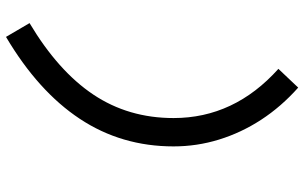

<svg xmlns="http://www.w3.org/2000/svg" viewBox="-207 -653 1014 640"><g transform="rotate(90 300.0 -333.0)"><path d="M103 154 57 75.5Q217 -20 295.2 -137Q373.5 -254 373.5 -404.5Q373.5 -607 209.5 -754L272 -820Q335.5 -763.5 379 -696.8Q422.5 -630 445.2 -556.2Q468 -482.5 468 -404.5Q468 -231 376.2 -92.2Q284.5 46.5 103 154Z"/></g></svg>

Font: Google Sans Code
Style: Italic
Weight: 400
Italic angle: -10°
Monospace: yes
Designer: Google Sans Code Authors
Foundry: Google LLC
Version: Version 6.000